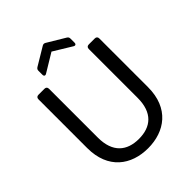

<svg xmlns="http://www.w3.org/2000/svg" viewBox="-248 -1029 1171 1171"><g transform="rotate(-45 337.5 -443.5)"><path d="M75 -677V-257C75 -76 193 7 337 7C481 7 600 -76 600 -257V-677C600 -690 593 -697 580 -697H529C516 -697 509 -690 509 -677V-256C509 -128 441 -73 338 -73C235 -73 166 -128 166 -256V-677C166 -690 159 -697 146 -697H95C82 -697 75 -690 75 -677ZM475 -766V-801C475 -810 472 -816 464 -821L349 -890C341 -895 333 -895 325 -890L210 -821C202 -816 198 -810 198 -801V-766C198 -753 207 -748 218 -755L337 -827L455 -755C466 -748 475 -753 475 -766Z"/></g></svg>

Font: Arvore Sans
Style: Regular
Weight: 400
Designer: Jonny Pinhorn (Latin) Dan Schunck (customization for Arvore)
Version: Version 1.000;Glyphs 3.3 (3305)